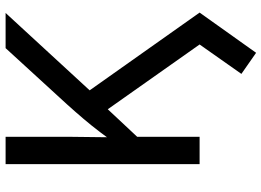

<svg xmlns="http://www.w3.org/2000/svg" viewBox="-150 -618 979 720"><g transform="rotate(-90 340.0 -258.5)"><path d="M155.3 -200.7V-306.2Q179.7 -341.3 203.9 -373Q228 -404.8 253.9 -435.3Q279.8 -465.8 308.1 -497.1L519 -727.5H650.9L340.8 -390.6L334.5 -392.1ZM84 0V-727.5H186.5V-486.8L184.6 -325.2L186.5 -275.4V0ZM501.5 211.9 422.4 156.7 532.7 0 276.4 -363.3 339.8 -441.9 652.3 0Z"/></g></svg>

Font: Inter Cardless
Style: Regular
Weight: 400
Designer: Rasmus Andersson
Foundry: rsms
Version: Version 4.001;git-9221beed3